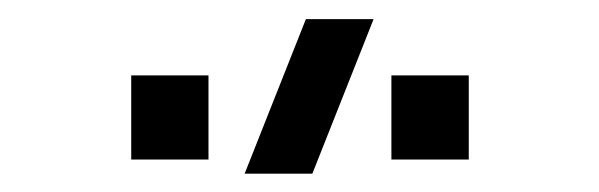

<svg xmlns="http://www.w3.org/2000/svg" viewBox="-20 -808 640 205"><path d="M378.9 -787.6 313.5 -622.6H241.2L306.6 -787.6ZM480.5 -637.7H397.9V-727.5H480.5ZM202.6 -637.7H120.1V-727.5H202.6Z"/></svg>

Font: Vela Sans Med
Style: Regular
Weight: 500
Designer: Principal design: Mikhail Sharanda - project Manrope.
Design modification: Ravid Balaliev
Foundry: Mikhail Sharanda
Version: Version 1.001